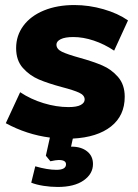

<svg xmlns="http://www.w3.org/2000/svg" viewBox="-20 -542 547 762"><path d="M295 -313Q349 -298 385.5 -282.5Q422 -267 448.5 -236.5Q475 -206 475 -158Q475 -83 420.5 -40Q366 3 269 8L262 40H264Q302 40 325.5 58.5Q349 77 349 109Q349 148 312 174Q275 200 209 200Q181 200 152.5 195.5Q124 191 104 183L120 118Q168 132 204 132Q242 132 242 110Q242 93 213 93Q203 93 180 98L162 76L178 4Q86 -8 3 -53L60 -176Q102 -148 153 -132.5Q204 -117 252 -117Q285 -117 300.5 -125.5Q316 -134 316 -147Q316 -164 294.5 -174Q273 -184 227 -196Q171 -211 134.5 -226.5Q98 -242 71 -272Q44 -302 44 -351Q44 -401 73 -440Q102 -479 154.5 -500.5Q207 -522 275 -522Q333 -522 390.5 -505.5Q448 -489 488 -461L433 -341Q394 -367 352 -381Q310 -395 271 -395Q238 -395 221 -386.5Q204 -378 204 -365Q204 -347 226 -336.5Q248 -326 295 -313Z"/></svg>

Font: Muli Black
Style: Italic
Weight: 900
Italic angle: -4.541°
Designer: Vernon Adams
Foundry: Vernon Adams
Version: Version 2.001